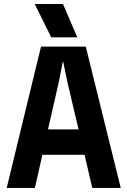

<svg xmlns="http://www.w3.org/2000/svg" viewBox="-20 -931 630 951"><path d="M13.2 0 183.1 -700.2H404.8L578.1 0H437L398.9 -164.1H189.9L152.8 0ZM151.9 -911.1H292L362.8 -746.1H233.9ZM217.8 -290H369.1L314.9 -520L293 -625H291L270 -519Z"/></svg>

Font: TASA Explorer
Style: Bold
Weight: 700
Designer: Weizhong Zhang
Foundry: Local Remote
Version: Version 1.000;Glyphs 3.1.2 (3151)